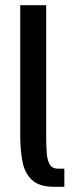

<svg xmlns="http://www.w3.org/2000/svg" viewBox="-20 -720 285 740"><path d="M203 -70H228V0H190Q131 0 103 -26.5Q75 -53 66.5 -97.5Q58 -142 58 -196V-700H158V-196Q158 -161 160 -132Q162 -103 171.5 -86.5Q181 -70 203 -70Z"/></svg>

Font: Epunda Sans Medium
Style: Regular
Weight: 500
Designer: Simon Atzbach
Foundry: typofactur
Version: Version 2.204; ttfautohint (v1.8.4.7-5d5b)